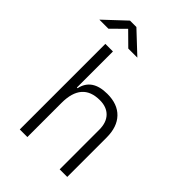

<svg xmlns="http://www.w3.org/2000/svg" viewBox="-308 -1050 1162 1162"><g transform="rotate(45 272.5 -469.0)"><path d="M431.2 0V-338.4Q431.2 -400.9 398.4 -434.6Q365.7 -468.3 307.6 -468.3Q154.8 -468.3 154.8 -292.5V0H89.8V-732.4H154.8V-423.8H160.6Q182.6 -527.3 313 -527.3Q400.4 -527.3 448.2 -477.5Q496.1 -427.7 496.1 -336.9V0ZM-39.6 -810.5 95.7 -937.5H150.4L285.6 -810.5H208L123 -894.5L38.1 -810.5Z"/></g></svg>

Font: Cascadia Mono PL Light
Style: Regular
Weight: 300
Monospace: yes
Designer: Aaron Bell
Foundry: Saja Typeworks
Version: Version 2404.023; ttfautohint (v1.8.4)